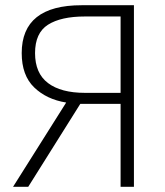

<svg xmlns="http://www.w3.org/2000/svg" viewBox="-20 -717 632 734"><path d="M492 -3H441V-320H287L88 -3H30L233 -325Q158 -337 110.5 -383Q63 -429 63 -514Q63 -697 292 -697H492ZM441 -362V-654H305Q213 -654 163.5 -622.5Q114 -591 114 -514Q114 -437 163.5 -399.5Q213 -362 305 -362Z"/></svg>

Font: LXGW 975 Gothic SC 200W
Style: Regular
Weight: 200
Version: Version 2.01;February 25, 2021